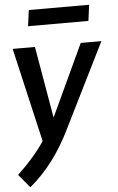

<svg xmlns="http://www.w3.org/2000/svg" viewBox="-63 -770 652 1065"><g transform="rotate(-5 262.5 -237.0)"><path d="M62 253Q201 138 293 -53L525 -520H410L224 -121L155 -520H31L152 4Q94 91 0 179ZM463 -638 475 -727H139L127 -638Z"/></g></svg>

Font: Brisa Sans Medium
Style: Italic
Weight: 600
Italic angle: -8°
Designer: Dalton Maag Ltd
Foundry: Dalton Maag Ltd
Version: Version 1.101;July 10, 2019;FontCreator 11.5.0.2425 64-bit